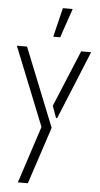

<svg xmlns="http://www.w3.org/2000/svg" viewBox="-60 -757 506 973"><g transform="rotate(5 193.0 -270.5)"><path d="M183.6 -571.3 219.7 -719.7H269.5L218.8 -571.3ZM3.9 -509.8H55.7L215.8 -110.4L120.1 179.7H69.3L164.1 -110.4ZM211.9 -222.7 331.1 -509.8H381.8L239.3 -162.1H233.4Z"/></g></svg>

Font: Post No Bills Jaffna
Style: Regular
Weight: 400
Designer: Kosala Senevirathne, Siva Puranthara, Lasantha Premarathna, Tharique Azeez
Foundry: Mooniak
Version: Version 1.220 ; ttfautohint (v1.6)